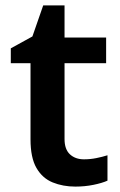

<svg xmlns="http://www.w3.org/2000/svg" viewBox="-20 -681 446 711"><path d="M291 -91Q314 -91 336.5 -95.5Q359 -100 378 -106V-12Q358 -3 326 3.5Q294 10 259 10Q213 10 175 -5.5Q137 -21 115 -59Q93 -97 93 -165V-447H20V-502L100 -546L140 -661H219V-542H373V-447H219V-166Q219 -128 239 -109.5Q259 -91 291 -91Z"/></svg>

Font: Noto Sans Tamil SemiBold
Style: Regular
Weight: 600
Designer: Jelle Bosma - Monotype Design Team
Foundry: Monotype Imaging Inc.
Version: Version 2.004; ttfautohint (v1.8.4.7-5d5b)